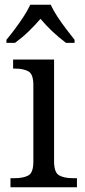

<svg xmlns="http://www.w3.org/2000/svg" viewBox="-20 -786 355 806"><path d="M24 0V-38H41Q78 -38 99 -49.5Q120 -61 120 -107V-429Q120 -475 99 -486.5Q78 -498 44 -498H35V-536H207V-109Q207 -62 228 -50Q249 -38 286 -38H303V0ZM7 -619Q23 -638 42.5 -664Q62 -690 79.5 -717Q97 -744 107 -766H193Q203 -744 220.5 -717Q238 -690 258 -664Q278 -638 293 -619V-606H257Q196 -652 150 -707Q127 -680 100 -654Q73 -628 43 -606H7Z"/></svg>

Font: Noto Serif Hentaigana
Style: Regular
Weight: 400
Designer: Kazuhiro Yamada
Foundry: nipponia
Version: Version 1.000; ttfautohint (v1.8.4.7-5d5b)